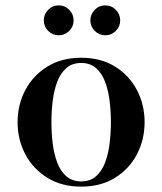

<svg xmlns="http://www.w3.org/2000/svg" viewBox="-20 -685 604 715"><path d="M316.6 -609.1Q316.6 -632 332.9 -648.5Q349.2 -665 372.1 -665Q395 -665 411.3 -648.5Q427.6 -632 427.6 -609.1Q427.6 -586.2 411.3 -569.9Q395 -553.6 372.1 -553.6Q349.2 -553.6 332.9 -569.9Q316.6 -586.2 316.6 -609.1ZM143.1 -609.1Q143.1 -632 159.4 -648.5Q175.7 -665 198.6 -665Q221.5 -665 237.8 -648.5Q254.1 -632 254.1 -609.1Q254.1 -586.2 237.8 -569.9Q221.5 -553.6 198.6 -553.6Q175.7 -553.6 159.4 -569.9Q143.1 -586.2 143.1 -609.1ZM45.5 -230Q45.5 -295 74.2 -349.5Q103 -404 156.2 -437Q209.5 -470 282.5 -470Q355.5 -470 408.5 -437Q461.5 -404 490 -349.5Q518.5 -295 518.5 -230Q518.5 -165 490 -110.5Q461.5 -56 408.5 -23Q355.5 10 282.5 10Q209.5 10 156.2 -23Q103 -56 74.2 -110.5Q45.5 -165 45.5 -230ZM171.5 -230Q171.5 -190 176.2 -151Q181 -112 193 -80Q205 -48 226.8 -28.8Q248.5 -9.5 282.5 -9.5Q316 -9.5 337.8 -28.8Q359.5 -48 371.5 -80Q383.5 -112 388.2 -151Q393 -190 393 -230Q393 -270 388.2 -309Q383.5 -348 371.5 -380Q359.5 -412 337.8 -431.2Q316 -450.5 282.5 -450.5Q248.5 -450.5 226.8 -431.2Q205 -412 193 -380Q181 -348 176.2 -309Q171.5 -270 171.5 -230Z"/></svg>

Font: Bodoni* 11pt Medium
Style: Regular
Weight: 500
Version: Version 2.3